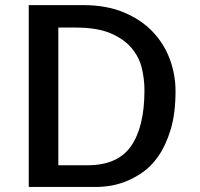

<svg xmlns="http://www.w3.org/2000/svg" viewBox="-20 -740 792 760"><path d="M674.8 -379.9Q674.8 -291 655.8 -228Q636.7 -165 607.4 -122.6Q578.1 -80.1 541.5 -55.7Q504.9 -31.2 470.7 -19Q436.5 -6.8 408.2 -3.4Q379.9 0 366.2 0H93.8V-719.7H310.5Q401.4 -719.7 470.2 -690.9Q539.1 -662.1 584.5 -614.3Q629.9 -566.4 652.3 -505.4Q674.8 -444.3 674.8 -379.9ZM327.1 -85.9Q446.3 -85.9 499 -162.1Q551.8 -238.3 551.8 -382.8Q551.8 -427.7 541 -471.7Q530.3 -515.6 499.5 -551.3Q468.8 -586.9 416 -608.9Q363.3 -630.9 279.3 -630.9H210.9V-85.9Z"/></svg>

Font: Allerta
Style: Medium
Weight: 500
Designer: Matt McInerney
Foundry: Matt McInerney
Version: Version 1.0